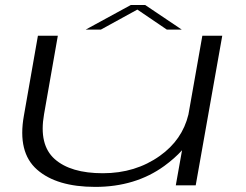

<svg xmlns="http://www.w3.org/2000/svg" viewBox="-20 -726 962 752"><path d="M668.5 0 693 -137.5Q664.5 -106 623.5 -76Q510.5 6 353 6Q202 6 125 -61.8Q48 -129.5 73.5 -272.5L128.5 -586H206.5L152.5 -278.5Q131.5 -159 194 -103.2Q256.5 -47.5 383 -47.5Q510.5 -47.5 606 -115.5Q694 -178 718 -277.5L772.5 -586H850.5L746.5 0ZM315.5 -610 492.5 -706.5H548.5L692 -610H633.5L518 -688.5L375 -610Z"/></svg>

Font: Anybody UltraExpanded Light
Style: Italic
Weight: 300
Width: 9
Italic angle: -10°
Designer: Tyler Finck
Foundry: Etcetera Type Company
Version: Version 1.010; ttfautohint (v1.8.3) -l 8 -r 50 -G 200 -x 14 